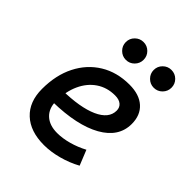

<svg xmlns="http://www.w3.org/2000/svg" viewBox="-206 -861 998 998"><g transform="rotate(45 293.0 -362.5)"><path d="M286.6 -83Q325.7 -83 370.1 -95.2Q414.6 -107.4 455.6 -129.4L489.3 -45.9Q441.4 -19.5 386.7 -4.9Q332 9.8 282.2 9.8Q181.6 9.8 125.2 -43Q68.8 -95.7 68.8 -189.9Q68.8 -291.5 107.2 -367.2Q145.5 -442.9 214.4 -485.1Q283.2 -527.3 375 -527.3Q447.3 -527.3 487.5 -491.2Q527.8 -455.1 527.8 -390.6Q527.8 -294.9 429.9 -239.7Q332 -184.6 156.7 -181.2L146.5 -259.3Q277.3 -261.2 350.3 -293.9Q423.3 -326.7 423.3 -384.3Q423.3 -407.7 407.2 -421.1Q391.1 -434.6 361.3 -434.6Q303.2 -434.6 259 -404.8Q214.8 -375 190.2 -321.3Q165.5 -267.6 165 -195.8Q165.5 -142.6 197.8 -112.8Q230 -83 286.6 -83ZM475.1 -604.5Q448.2 -604.5 429 -623.8Q409.7 -643.1 409.7 -669.9Q409.7 -697.3 429 -716.3Q448.2 -735.4 475.1 -735.4Q502.4 -735.4 521.5 -716.3Q540.5 -697.3 540.5 -669.9Q540.5 -643.1 521.5 -623.8Q502.4 -604.5 475.1 -604.5ZM270 -604.5Q243.2 -604.5 223.9 -623.8Q204.6 -643.1 204.6 -669.9Q204.6 -697.3 223.9 -716.3Q243.2 -735.4 270 -735.4Q297.4 -735.4 316.4 -716.3Q335.4 -697.3 335.4 -669.9Q335.4 -643.1 316.4 -623.8Q297.4 -604.5 270 -604.5Z"/></g></svg>

Font: Cascadia Mono NF
Style: Italic
Weight: 400
Italic angle: -10°
Monospace: yes
Designer: Aaron Bell
Foundry: Saja Typeworks
Version: Version 2404.023